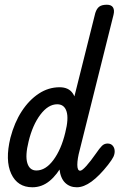

<svg xmlns="http://www.w3.org/2000/svg" viewBox="-20 -792 548 812"><path d="M305 0Q275 0 255.5 -19Q236 -38 231.5 -76.5Q227 -115 242 -174L383 -737Q389 -756 400 -764Q411 -772 432 -772Q451 -772 458 -760.5Q465 -749 460 -729L317 -157Q307 -120 307 -95Q307 -70 319 -70Q327 -70 345 -90Q363 -110 386 -143Q401 -165 411 -175Q421 -185 435 -185Q449 -185 457 -175.5Q465 -166 465 -152Q465 -140 459.5 -128.5Q454 -117 437 -95Q400 -48 367 -24Q334 0 305 0ZM117 0Q54 0 27.5 -57Q1 -114 24 -209Q41 -274 72 -321.5Q103 -369 144 -396Q185 -423 232 -423Q270 -423 287.5 -397.5Q305 -372 305 -325.5Q305 -279 289 -215Q273 -150 247.5 -101.5Q222 -53 189.5 -26.5Q157 0 117 0ZM134 -71Q173 -71 206 -115.5Q239 -160 256 -231Q271 -290 261.5 -320.5Q252 -351 222 -351Q184 -351 151 -307.5Q118 -264 101 -194Q86 -134 95.5 -102.5Q105 -71 134 -71Z"/></svg>

Font: Edu TAS Beginner Medium
Style: Regular
Weight: 500
Version: Version 1.003